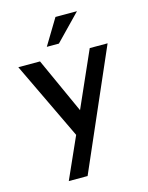

<svg xmlns="http://www.w3.org/2000/svg" viewBox="-121 -689 743 966"><g transform="rotate(-15 250.0 -206.5)"><path d="M115 201 211 -14 18 -418H131L262 -129L390 -418H483L213 201ZM376 -614 246 -480H183L264 -614Z"/></g></svg>

Font: Reem Kufi Ink
Style: Regular
Weight: 400
Designer: Khaled Hosny
Version: Version 1.7